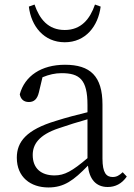

<svg xmlns="http://www.w3.org/2000/svg" viewBox="-20 -811 589 845"><path d="M454 12C487 12 516 -2 538 -34L520 -53C505 -39 493 -32 476 -32C448 -32 431 -50 431 -113V-351C431 -476 377 -526 266 -526C162 -526 89 -477 67 -396C71 -375 84 -362 107 -362C130 -362 144 -375 151 -404L167 -471C196 -483 223 -489 251 -489C330 -489 365 -461 365 -349V-317C320 -306 273 -294 226 -279C96 -240 54 -187 54 -117C54 -31 115 14 193 14C262 14 304 -17 367 -82C373 -23 402 12 454 12ZM107 -782C117 -696 173 -625 265 -625C357 -625 412 -696 423 -782L398 -791C376 -727 337 -679 265 -679C192 -679 154 -727 132 -791ZM124 -129C124 -174 149 -217 240 -247C280 -261 323 -274 365 -286V-115C298 -58 264 -39 220 -39C162 -39 124 -69 124 -129Z"/></svg>

Font: Kiri Minchoo Light
Style: Regular
Weight: 300
Designer: Ryoko NISHIZUKA 西塚涼子 (kana & ideographs); Frank Grießhammer (Latin, Greek & Cyrillic);
akenotsuki.com/eyeben/fonts/ (U+
Foundry: Adobe
akenotsuki.com/eyeben/fonts/
Version: Version 4.002;hotconv 1.0.119;makeotfexe 2.5.65604